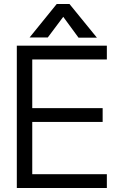

<svg xmlns="http://www.w3.org/2000/svg" viewBox="-20 -939 600 959"><path d="M463.9 -751 327.1 -918.9H263.2L127.9 -752H218.8L295.9 -855L372.1 -751ZM64 -710.9V0H513.7V-68.8H141.1V-330.1H492.7V-398.9H141.1V-642.1H513.7V-710.9Z"/></svg>

Font: Tuffy
Style: Regular
Weight: 500
Designer: Thatcher Ulrich, Karoly Barta and Michael Everson
Version: Version 001.270